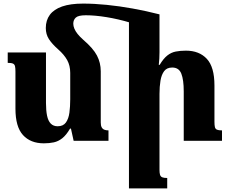

<svg xmlns="http://www.w3.org/2000/svg" viewBox="-20 -784 1281 1069"><path d="M235 -628Q235 -671 257.5 -701.5Q280 -732 326 -748Q372 -764 443 -764Q504 -764 574 -757Q644 -750 719 -736.5Q794 -723 868 -704L830 -610Q772 -638 705 -658Q638 -678 573.5 -688.5Q509 -699 458 -699Q416 -699 402 -686Q388 -673 388 -652Q388 -639 394 -624.5Q400 -610 412 -595Q424 -580 443 -563Q499 -515 520 -474.5Q541 -434 541 -387V-102Q541 -85 546 -75.5Q551 -66 560.5 -62Q570 -58 584 -58V0H390L375 -68H370Q349 -32 327 -14.5Q305 3 280 8.5Q255 14 224 14Q150 14 108 -32Q66 -78 66 -179V-386Q66 -405 63.5 -415.5Q61 -426 52 -430Q43 -434 23 -434V-492H236V-211Q236 -169 242 -140Q248 -111 262.5 -96Q277 -81 301 -81Q332 -81 347 -102Q362 -123 366.5 -157Q371 -191 371 -231V-378Q371 -419 354 -449.5Q337 -480 304 -509Q270 -539 252.5 -566Q235 -593 235 -628ZM1216 -58V0H1003V-275Q1003 -340 989.5 -374Q976 -408 939 -408Q909 -408 894 -388Q879 -368 873.5 -335Q868 -302 868 -261V162Q868 179 871 189Q874 199 883 203Q892 207 911 207V265H698V-704H868V-493Q868 -474 867 -457.5Q866 -441 864 -423H869Q890 -458 911.5 -475Q933 -492 958.5 -497Q984 -502 1015 -502Q1089 -502 1131.5 -456.5Q1174 -411 1174 -308V-106Q1174 -87 1176.5 -76.5Q1179 -66 1188 -62Q1197 -58 1216 -58Z"/></svg>

Font: Noto Serif Armenian ExtraBold
Style: Regular
Weight: 800
Version: Version 2.007